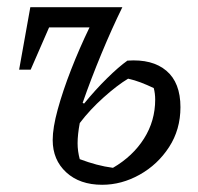

<svg xmlns="http://www.w3.org/2000/svg" viewBox="-20 -503 549 532"><path d="M209 -218 213 -216Q244 -254 276.5 -286Q309 -318 333 -335Q402 -340 441 -307Q480 -274 480 -206Q480 -144 448.5 -95.5Q417 -47 367 -19Q317 9 263 9Q201 9 163.5 -25.5Q126 -60 126 -115Q126 -149 140 -200Q154 -251 177 -310Q200 -369 228 -427H116L65 -310H33L64 -483H318H319Q290 -424 261 -354Q232 -284 209 -218ZM195 -106Q195 -84 201 -62Q225 -53 247.5 -47Q270 -41 293 -38Q348 -70 379 -119Q410 -168 410 -227Q410 -244 406 -259Q387 -268 370 -274.5Q353 -281 335 -285Q305 -267 267 -233Q229 -199 201 -162Q195 -130 195 -106Z"/></svg>

Font: Piazzolla
Style: Italic
Weight: 400
Italic angle: -11.3°
Designer: Juan Pablo del Peral
Foundry: Huerta Tipografica
Version: Version 1.330